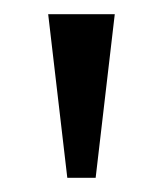

<svg xmlns="http://www.w3.org/2000/svg" viewBox="-20 -734 230 271"><path d="M75 -483H115L142 -714H48Z"/></svg>

Font: Noto Serif Armenian ExtraCondensed
Style: Regular
Weight: 400
Width: 2
Designer: Monotype Design Team
Foundry: Monotype Imaging Inc.
Version: Version 2.008